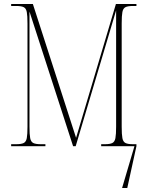

<svg xmlns="http://www.w3.org/2000/svg" viewBox="-20 -734 741 964"><path d="M36 0V-10H62Q87 -10 99 -16Q111 -22 114.5 -40.5Q118 -59 118 -98V-616Q118 -655 114.5 -673.5Q111 -692 99 -698Q87 -704 62 -704H36V-714H145L362 -42L562 -714H665V-704H647Q622 -704 610 -698Q598 -692 594.5 -673.5Q591 -655 591 -616V-98Q591 -59 594.5 -40.5Q598 -22 610 -16Q622 -10 647 -10H665V0L619 210H593L655 0H488V-10H507Q532 -10 544 -16Q556 -22 559.5 -40.5Q563 -59 563 -98V-682L360 0H347L128 -676V-98Q128 -59 131.5 -40.5Q135 -22 147 -16Q159 -10 184 -10H208V0Z"/></svg>

Font: Noto Serif Display ExtraCondensed Thin
Style: Regular
Weight: 100
Width: 2
Designer: Monotype Design Team
Foundry: Monotype Imaging Inc.
Version: Version 2.009